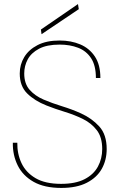

<svg xmlns="http://www.w3.org/2000/svg" viewBox="-20 -911 588 943"><path d="M281 12Q198 12 145 -18Q92 -48 67 -98.5Q42 -149 43 -210H65Q64 -156 85.5 -110Q107 -64 154.5 -36Q202 -8 280 -8Q351 -8 395.5 -31Q440 -54 461 -93Q482 -132 482 -179Q482 -237 455.5 -271.5Q429 -306 387.5 -326.5Q346 -347 298.5 -361.5Q251 -376 208 -393Q150 -416 113.5 -452Q77 -488 77 -550Q77 -594 99 -630.5Q121 -667 164.5 -689.5Q208 -712 273 -712Q329 -712 374 -693Q419 -674 446 -633.5Q473 -593 473 -528H451Q451 -589 427.5 -625Q404 -661 363.5 -676.5Q323 -692 273 -692Q210 -692 171.5 -671.5Q133 -651 116 -619Q99 -587 99 -550Q99 -500 125.5 -470Q152 -440 194 -422Q236 -404 285 -389Q334 -374 378 -354Q431 -330 467.5 -290Q504 -250 504 -179Q504 -125 480 -82Q456 -39 406.5 -13.5Q357 12 281 12ZM184 -743 181 -766 363 -891 367 -866Z"/></svg>

Font: DM Sans Thin
Style: Regular
Weight: 100
Designer: Colophon Foundry, Jonny Pinhorn
Foundry: Colophon Foundry
Version: Version 4.004; ttfautohint (v1.8.4.7-5d5b)